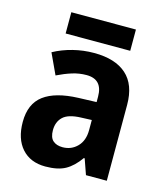

<svg xmlns="http://www.w3.org/2000/svg" viewBox="-108 -889 771 890"><g transform="rotate(15 277.0 -444.0)"><path d="M276 -650Q377 -650 431 -602Q485 -554 485 -457V-93H385L359 -167H355Q324 -123 288 -103Q252 -83 192 -83Q120 -83 79 -129Q38 -175 38 -256Q38 -343 93.5 -384.5Q149 -426 258 -430L345 -433V-459Q345 -542 268 -542Q233 -542 199.5 -531.5Q166 -521 129 -503L83 -602Q125 -625 174.5 -637.5Q224 -650 276 -650ZM294 -345Q233 -343 208 -319Q183 -295 183 -255Q183 -220 200 -205Q217 -190 246 -190Q288 -190 316.5 -219Q345 -248 345 -299V-347ZM434 -805V-703H124V-805Z"/></g></svg>

Font: Noto Sans Telugu UI SemiCondensed
Style: Bold
Weight: 700
Width: 4
Designer: Jelle Bosma - Monotype Design Team
Foundry: Monotype Imaging Inc.
Version: Version 2.005; ttfautohint (v1.8.4.7-5d5b)